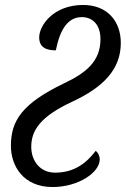

<svg xmlns="http://www.w3.org/2000/svg" viewBox="-20 -744 507 774"><path d="M192 10C296 10 382 -49 382 -101C382 -117 374 -130 366 -136C325 -82 275 -48 202 -48C141 -48 106 -96 106 -152C106 -218 142 -274 271 -334C396 -392 467 -464 467 -571C467 -658 413 -724 315 -724C196 -724 138 -642 138 -593C138 -554 165 -541 205 -541C223 -630 256 -675 310 -675C350 -675 385 -648 385 -586C385 -497 327 -450 238 -408C68 -326 24 -257 24 -156C24 -75 74 10 192 10Z"/></svg>

Font: Noto Serif ExtraCondensed
Style: Italic
Weight: 400
Width: 2
Italic angle: -12°
Designer: Monotype Design Team
Foundry: Monotype Imaging Inc.
Version: Version 2.014